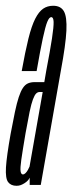

<svg xmlns="http://www.w3.org/2000/svg" viewBox="-40 -626 245 650"><path d="M16 3Q24 3 30.5 0.5Q37 -2 43.2 -6Q49.5 -10 53.8 -14.5Q58 -19 60.5 -24.5V0H98L166 -386.5Q182.5 -475 184.8 -522.2Q187 -569.5 176.2 -588Q165.5 -606.5 140 -606.5Q120.5 -606.5 106 -596.5Q91.5 -586.5 79.2 -562.5Q67 -538.5 56.2 -495.2Q45.5 -452 33.5 -385.5H84Q96.5 -457 105 -496.5Q113.5 -536 120 -552Q126.5 -568 133.5 -568Q141 -568 141.5 -551.8Q142 -535.5 136 -496Q130 -456.5 116.5 -386L110 -348H77.5Q64.5 -348 54.8 -343.8Q45 -339.5 37.5 -328.2Q30 -317 23.5 -297.2Q17 -277.5 10.5 -246.8Q4 -216 -4 -173Q-17.5 -97 -19.8 -59.5Q-22 -22 -12.5 -9.5Q-3 3 16 3ZM37.5 -35.5Q31.5 -35.5 29.8 -45.8Q28 -56 32.2 -86Q36.5 -116 46.5 -175Q54.5 -219.5 60.2 -247.2Q66 -275 71.5 -289.5Q77 -304 82.2 -309.2Q87.5 -314.5 94 -314.5H104.5L60 -62Q58 -57 54.5 -50.8Q51 -44.5 46.5 -40Q42 -35.5 37.5 -35.5Z"/></svg>

Font: Anybody UltraCondensed Light
Style: Italic
Weight: 300
Width: 1
Italic angle: -10°
Version: Version 1.113;gftools[0.9.25]